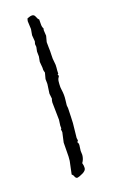

<svg xmlns="http://www.w3.org/2000/svg" viewBox="-99 -684 407 684"><g transform="rotate(-15 105.0 -342.5)"><path d="M134.8 -131.8 136.7 -116.2Q136.7 -100.6 128.9 -87.9Q132.8 -78.1 132.8 -68.8Q132.8 -59.6 120.1 -51.8Q107.4 -43.9 97.7 -42Q91.8 -43.9 89.8 -49.3Q87.9 -54.7 82 -58.6L87.9 -107.4Q87.9 -115.2 87.9 -123L84 -175.8L88.9 -212.9L86.9 -223.6Q86.9 -225.6 87.9 -225.6Q88.9 -225.6 88.9 -227.5L87.9 -237.3L88.9 -258.8L82 -324.2Q82 -333 84 -337.9L80.1 -357.4L82 -392.6L80.1 -411.1L84 -433.6Q84 -435.5 82 -439.5Q80.1 -443.4 80.1 -453.1L76.2 -475.6L78.1 -495.1L76.2 -513.7L78.1 -530.3L76.2 -541L78.1 -550.8L74.2 -574.2L76.2 -596.7L72.3 -626Q72.3 -630.9 74.2 -636.7Q85.9 -642.6 93.3 -642.6Q100.6 -642.6 104.5 -633.8Q108.4 -625 113.3 -622.1Q114.3 -614.3 114.7 -604Q115.2 -593.8 120.1 -586.9Q119.1 -585 119.1 -580.1L122.1 -559.6L118.2 -537.1L120.1 -517.6Q122.1 -503.9 122.6 -488.8Q123 -473.6 126 -461.9Q128.9 -450.2 128.4 -439.5Q127.9 -428.7 128.9 -418Q126 -416 126 -414.1L128.9 -411.1Q128.9 -408.2 127 -405.3Q123 -399.4 123 -389.6V-380.9Q123 -369.1 125.5 -359.4Q127.9 -349.6 128.9 -339.8Q129.9 -330.1 129.4 -320.3Q128.9 -310.5 128.9 -300.8L130.9 -290L132.8 -256.8L133.8 -234.4L132.8 -179.7L134.8 -170.9Q134.8 -167 130.9 -165Q135.7 -160.2 135.7 -152.3Z"/></g></svg>

Font: Mountains of Christmas
Style: Regular
Weight: 400
Designer: Crystal Kluge
Foundry: Font Diner, Inc DBA Tart Workshop
Version: Version 1.003